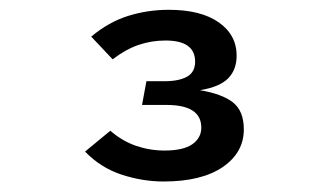

<svg xmlns="http://www.w3.org/2000/svg" viewBox="-20 -678 655 382"><path d="M315.9 -658.5Q379.5 -658.5 415.1 -633.6Q450.8 -608.7 450.8 -567.2Q450.8 -539.5 434.1 -522.3Q417.4 -505.1 377.9 -498.5Q421.5 -491.3 443.3 -474.4Q465.1 -457.4 465.1 -420.5Q465.1 -374.4 423.1 -345.6Q381 -316.9 305.6 -316.9Q263.6 -316.9 222.1 -330.5Q180.5 -344.1 149.2 -376.4L199.5 -417.9Q223.1 -397.4 250.5 -387.9Q277.9 -378.5 307.2 -378.5Q344.6 -378.5 362.6 -391Q380.5 -403.6 380.5 -424.1Q380.5 -469.2 311.3 -469.2H262.6L271.3 -516.4H307.2Q335.9 -516.4 352.1 -525.4Q368.2 -534.4 368.2 -555.4Q368.2 -597.4 309.2 -597.4Q281.5 -597.4 255.9 -588.7Q230.3 -580 204.1 -560L161.5 -605.1Q196.4 -634.4 235.1 -646.4Q273.8 -658.5 315.9 -658.5Z"/></svg>

Font: Fira Code Retina
Style: Regular
Weight: 450
Monospace: yes
Designer: Carrois Corporate, Edenspiekermann AG, Nikita Prokopov
Foundry: Carrois Corporate, Edenspiekermann AG, Nikita Prokopov
Version: Version 6.002